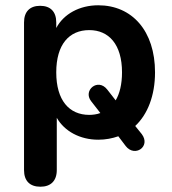

<svg xmlns="http://www.w3.org/2000/svg" viewBox="-20 -519 653 727"><path d="M133 188C172 188 195 166 195 125V-73C224 -22 283 10 352 10C380 10 405 5 428 -3L456 34C490 78 552 36 517 -11L492 -42C539 -86 567 -157 567 -245C567 -402 480 -499 352 -499C281 -499 221 -466 193 -413V-434C193 -475 171 -497 132 -497C93 -497 71 -475 71 -434V125C71 166 93 188 133 188ZM318 -84C242 -84 193 -139 193 -245C193 -351 242 -405 318 -405C392 -405 442 -351 442 -245C442 -200 433 -164 418 -139L386 -180C351 -225 293 -177 325 -136L360 -91C347 -86 331 -84 318 -84Z"/></svg>

Font: SN Pro SemiBold
Style: Regular
Weight: 600
Designer: Tobias Whetton
Foundry: Supernotes
Version: Version 1.003;Glyphs 3.3 (3324)